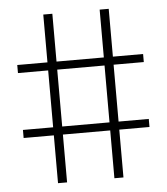

<svg xmlns="http://www.w3.org/2000/svg" viewBox="-50 -715 660 760"><g transform="rotate(-5 280.0 -335.0)"><path d="M530 -190H410V0H374V-190H186V0H150V-190H30V-222H150V-448H30V-480H150V-670H186V-480H374V-670H410V-480H530V-448H410V-222H530ZM374 -222V-448H186V-222Z"/></g></svg>

Font: Titillium Web ExtraLight
Style: Regular
Weight: 275
Version: Version 1.002;PS 57.000;hotconv 1.0.70;makeotf.lib2.5.55311